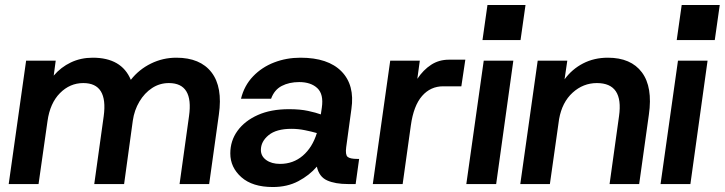

<svg xmlns="http://www.w3.org/2000/svg" viewBox="-20 -740 2914 772"><path d="M15 0 85 -496H204L196 -436Q225 -470 265 -489Q305 -508 353 -508Q469 -508 506 -419Q539 -461 587 -484.5Q635 -508 689 -508Q785 -508 830.5 -449Q876 -390 860 -279L821 0H702L740 -273Q759 -406 659 -406Q622 -406 591.5 -386Q561 -366 540.5 -331.5Q520 -297 514 -255L479 0H359L397 -273Q415 -406 315 -406Q261 -406 221 -365.5Q181 -325 171 -253L135 0Z M1077 12Q995 12 950.5 -27.5Q906 -67 906 -123Q906 -174 935 -214Q964 -254 1016.5 -277.5Q1069 -301 1142 -301Q1187 -301 1219 -294Q1251 -287 1270 -280L1274 -307Q1282 -361 1256 -385.5Q1230 -410 1183 -410Q1143 -410 1113 -394.5Q1083 -379 1070 -343H949Q962 -396 997.5 -433Q1033 -470 1082.5 -489Q1132 -508 1188 -508Q1299 -508 1353 -453Q1407 -398 1393 -302L1372 -148Q1368 -118 1377.5 -109.5Q1387 -101 1417 -101H1424L1410 0H1379Q1328 0 1295.5 -14.5Q1263 -29 1254 -70Q1224 -35 1179.5 -11.5Q1135 12 1077 12ZM1029 -137Q1029 -112 1050.5 -96.5Q1072 -81 1106 -81Q1159 -81 1197.5 -114Q1236 -147 1254 -205Q1233 -211 1206 -216.5Q1179 -222 1152 -222Q1091 -222 1060 -196.5Q1029 -171 1029 -137Z M1479 0 1549 -496H1668L1658 -423Q1682 -459 1713.5 -479.5Q1745 -500 1785 -500H1851L1835 -393H1762Q1711 -393 1677 -354Q1643 -315 1632 -236L1599 0Z M1920 -579 1940 -720H2093L2073 -579ZM1855 0 1925 -496H2044L1975 0Z M2431 0 2469 -273Q2488 -406 2380 -406Q2325 -406 2282.5 -367.5Q2240 -329 2228 -261L2191 0H2072L2142 -496H2261L2250 -421Q2280 -462 2324.5 -485Q2369 -508 2424 -508Q2517 -508 2561 -449Q2605 -390 2589 -279L2550 0Z M2701 -579 2721 -720H2874L2854 -579ZM2636 0 2706 -496H2825L2756 0Z"/></svg>

Font: Host Grotesk SemiBold
Style: Italic
Weight: 600
Italic angle: -8°
Designer: Doğukan Karapınar based on Poppins by Indian Type Foundry, Jonny Pinhorn
Foundry: Element Type
Version: Version 1.001; ttfautohint (v1.8.4.7-5d5b)